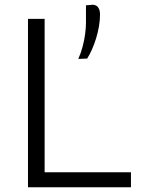

<svg xmlns="http://www.w3.org/2000/svg" viewBox="-20 -793 610 813"><path d="M98.5 0Q98.5 -60 98.5 -115.5Q98.5 -171 98.5 -236.5V-475Q98.5 -541.5 98.5 -597.2Q98.5 -653 98.5 -713H169Q169 -653 169 -597.2Q169 -541.5 169 -475V-247Q169 -181.5 169 -126Q169 -70.5 169 -10.5L141 -63.5H269.5Q328 -63.5 373 -63.5Q418 -63.5 456.2 -63.5Q494.5 -63.5 534.5 -63.5V0ZM311.5 -543.5Q323 -569 330.2 -597Q337.5 -625 340.8 -651Q344 -677 344 -695.5Q344 -715 344 -733.2Q344 -751.5 344 -770.5L373.5 -773Q388.5 -772 396 -761.2Q403.5 -750.5 403.5 -730.5Q403.5 -707 399 -681.2Q394.5 -655.5 386.8 -630.2Q379 -605 369.2 -583Q359.5 -561 349 -545Z"/></svg>

Font: Commissioner Thin Light
Style: Regular
Weight: 300
Version: Version 1.000